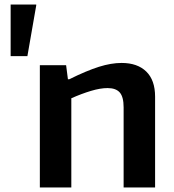

<svg xmlns="http://www.w3.org/2000/svg" viewBox="-20 -828 768 848"><path d="M140 -808V-804L101 -580H27V-808ZM156 -540H272L280 -478H286Q363 -516 417 -533Q471 -550 517 -550Q587 -550 626 -512Q665 -474 665 -401V0H526V-354Q526 -400 509 -419.5Q492 -439 455 -439Q423 -439 381.5 -426.5Q340 -414 295 -394V0H156Z"/></svg>

Font: Encode Sans Normal
Style: SemiBold
Weight: 600
Designer: Pablo Impallari, Andres Torresi
Foundry: Pablo Impallari, Andres Torresi
Version: Version 1.000; ttfautohint (v1.00) -l 8 -r 50 -G 200 -x 14 -